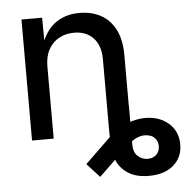

<svg xmlns="http://www.w3.org/2000/svg" viewBox="-53 -606 858 863"><g transform="rotate(-5 376.0 -174.5)"><path d="M585.4 204.1Q527.8 204.1 492.2 181.4Q456.5 158.7 440.4 122.1Q424.3 85.4 424.3 44.9V-116.2H522V58.6Q522 92.3 541.3 109.9Q560.5 127.4 585.9 127.4Q610.4 127.4 625.2 112.5Q640.1 97.7 640.1 74.7Q640.1 54.7 628.4 40Q616.7 25.4 593.8 22Q577.1 19.5 562 22.9Q546.9 26.4 532.5 35.2Q518.1 43.9 502.4 57.6L365.7 189.5L308.6 127L426.8 12.7Q461.4 -20.5 504.6 -38.6Q547.9 -56.6 589.8 -56.6Q653.8 -56.6 695.3 -20.3Q736.8 16.1 736.8 75.7Q736.8 133.3 696 168.7Q655.3 204.1 585.4 204.1ZM172.4 -325.2V0H74.7V-545.9H168L168.9 -413.1H157.2Q181.6 -487.3 227.3 -520Q272.9 -552.7 336.4 -552.7Q391.6 -552.7 433.3 -529.8Q475.1 -506.8 498.3 -460.9Q521.5 -415 521.5 -346.7V0H423.8V-336.4Q423.8 -397.5 391.8 -431.9Q359.9 -466.3 304.7 -466.3Q267.1 -466.3 237.1 -450Q207 -433.6 189.7 -402.1Q172.4 -370.6 172.4 -325.2Z"/></g></svg>

Font: Inter Cardless
Style: Regular
Weight: 400
Designer: Rasmus Andersson
Foundry: rsms
Version: Version 4.001;git-9221beed3